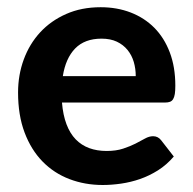

<svg xmlns="http://www.w3.org/2000/svg" viewBox="-20 -513 543 540"><path d="M30.8 0ZM263.2 -492.7Q309.1 -492.7 347.7 -477.8Q386.2 -462.9 414.1 -434.8Q441.9 -406.7 457.5 -365.7Q473.1 -324.7 473.1 -272Q473.1 -257.8 471.7 -248.8Q470.2 -239.7 467 -234.4Q463.9 -229 458.3 -226.8Q452.6 -224.6 444.3 -224.6H154.3Q157.2 -189.5 167 -163.6Q176.8 -137.7 192.9 -121.1Q209 -104.5 231 -96.4Q252.9 -88.4 279.8 -88.4Q306.6 -88.4 326.4 -95Q346.2 -101.6 361.1 -109.1Q376 -116.7 387.7 -123.3Q399.4 -129.9 410.6 -129.9Q424.3 -129.9 433.1 -118.7L468.8 -72.8Q448.7 -49.3 424.3 -33.9Q399.9 -18.6 373.8 -9.5Q347.7 -0.5 320.8 3.4Q293.9 7.3 269 7.3Q218.8 7.3 175.3 -9.3Q131.8 -25.9 99.6 -58.8Q67.4 -91.8 49.1 -140.4Q30.8 -189 30.8 -252.9Q30.8 -302.2 46.9 -345.9Q63 -389.6 93 -422.1Q123 -454.6 166 -473.6Q209 -492.7 263.2 -492.7ZM265.6 -404.3Q218.3 -404.3 191.4 -376.7Q164.6 -349.1 156.7 -298.8H361.8Q361.8 -319.8 356.2 -338.9Q350.6 -357.9 338.6 -372.6Q326.7 -387.2 308.6 -395.8Q290.5 -404.3 265.6 -404.3Z"/></svg>

Font: Carlito
Style: Bold
Weight: 700
Designer: Lukasz Dziedzic
Foundry: tyPoland Lukasz Dziedzic
Version: Version 1.104